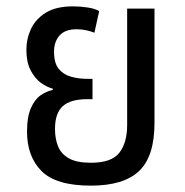

<svg xmlns="http://www.w3.org/2000/svg" viewBox="-20 -575 581 604"><path d="M266 9Q156 9 110.5 -37Q65 -83 65 -161Q65 -207 77 -234.5Q89 -262 107.5 -275Q126 -288 146 -292V-296Q127 -301 108 -315Q89 -329 76 -354.5Q63 -380 63 -418Q63 -453 77.5 -484Q92 -515 124 -535Q156 -555 210 -555Q232 -555 255.5 -551.5Q279 -548 292 -540L277 -472Q268 -476 252.5 -479.5Q237 -483 221 -483Q185 -483 167.5 -463.5Q150 -444 150 -412Q150 -376 165 -358Q180 -340 204 -333.5Q228 -327 254 -327H271V-263H254Q202 -263 177.5 -241Q153 -219 153 -169Q153 -139 162.5 -115Q172 -91 196.5 -77Q221 -63 266 -63Q331 -63 355.5 -94.5Q380 -126 380 -182V-548H466V-188Q466 -83 417.5 -37Q369 9 266 9Z"/></svg>

Font: Noto Sans Thai SemCond
Style: Regular
Weight: 400
Width: 4
Designer: Monotype Design Team
Foundry: Monotype Imaging Inc.
Version: Version 2.002; ttfautohint (v1.8.4.7-5d5b)